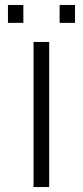

<svg xmlns="http://www.w3.org/2000/svg" viewBox="-20 -753 333 773"><path d="M12 -661H74V-733H12ZM220 -661H282V-733H220ZM115 0H178V-584H115Z"/></svg>

Font: Saira UNSAM Light SC
Style: Regular
Weight: 300
Designer: Hector Gatti with collaboration of the Omnibus-Type team
Foundry: Omnibus-Type
Version: Version 1.072;PS 001.072;hotconv 1.0.88;makeotf.lib2.5.64775